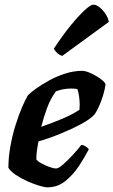

<svg xmlns="http://www.w3.org/2000/svg" viewBox="-20 -804 487 824"><path d="M183 0Q172 0 148.5 -7Q125 -14 98 -26Q71 -38 48.5 -53Q26 -68 16 -84Q16 -128 24.5 -175.5Q33 -223 46.5 -266.5Q60 -310 74.5 -343.5Q89 -377 99 -394Q109 -405 133 -422.5Q157 -440 189.5 -458Q222 -476 259 -488Q296 -500 333 -500Q348 -500 371.5 -489Q395 -478 413.5 -464Q432 -450 433 -441Q430 -420 422.5 -395Q415 -370 405 -348Q395 -326 386 -313Q368 -293 328 -271.5Q288 -250 239 -230Q190 -210 145 -197Q139 -164 137.5 -150Q136 -136 136 -120Q141 -112 157.5 -103Q174 -94 192 -87.5Q210 -81 221 -81Q231 -81 250 -97.5Q269 -114 290.5 -137Q312 -160 329 -182Q338 -182 348.5 -175Q359 -168 361 -163Q344 -130 319 -92Q294 -54 260.5 -27Q227 0 183 0ZM157 -260Q207 -277 250 -295.5Q293 -314 321 -333Q322 -344 322 -354Q322 -371 319.5 -389.5Q317 -408 312 -422Q305 -423 299 -423.5Q293 -424 286 -424Q251 -424 220 -412Q197 -381 182 -340.5Q167 -300 157 -260ZM247 -564Q234 -568 224 -578Q214 -588 211 -595Q247 -650 281.5 -692.5Q316 -735 342.5 -759.5Q369 -784 381 -784Q393 -784 407.5 -772.5Q422 -761 433 -744Q444 -727 447 -710Z"/></svg>

Font: Texturina ExtraBold
Style: Italic
Weight: 800
Italic angle: -11°
Designer: Guillermo Torres Carreño
Foundry: Omnibus-Type
Version: Version 1.002; ttfautohint (v1.8.3)